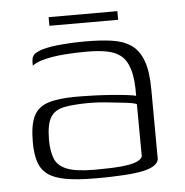

<svg xmlns="http://www.w3.org/2000/svg" viewBox="-42 -528 554 576"><g transform="rotate(-5 234.5 -240.0)"><path d="M224 7Q168 7 133 0.5Q98 -6 79 -20.5Q60 -35 52.5 -59Q45 -83 45 -118Q45 -169 58 -195.5Q71 -222 102 -232Q133 -242 186 -242Q211 -242 239.5 -241Q268 -240 294.5 -238Q321 -236 340.5 -233.5Q360 -231 366 -229Q367 -279 358 -308.5Q349 -338 331.5 -351.5Q314 -365 288 -369.5Q262 -374 229 -374Q196 -374 163 -371.5Q130 -369 103.5 -362.5Q77 -356 65 -346V-357Q65 -376 78 -383.5Q91 -391 105 -394Q123 -399 157.5 -402Q192 -405 227 -405Q274 -405 308.5 -400Q343 -395 366 -379Q389 -363 401 -330.5Q413 -298 413 -242L414 -34Q410 -12 367.5 -2.5Q325 7 224 7ZM223 -19Q275 -19 304.5 -22Q334 -25 348.5 -31Q363 -37 367 -46L366 -204Q358 -208 332.5 -211Q307 -214 277.5 -217Q248 -220 227 -220Q179 -220 149.5 -214.5Q120 -209 107 -188Q94 -167 94 -120Q94 -86 103 -63.5Q112 -41 139.5 -30Q167 -19 223 -19ZM125 -461V-487H332V-461Z"/></g></svg>

Font: Genos Thin Light
Style: Regular
Weight: 300
Version: Version 1.010